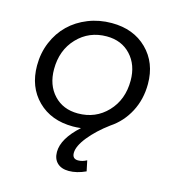

<svg xmlns="http://www.w3.org/2000/svg" viewBox="-110 -621 838 928"><g transform="rotate(15 309.0 -157.0)"><path d="M335.5 -529Q445 -529 512.5 -462.2Q580 -395.5 580 -289.5Q580 -212.5 547 -149.8Q514 -87 456 -48.5Q396.5 -4.5 358.2 43Q320 90.5 320 124.5Q320 154.5 349 154.5Q370.5 154.5 392 142.5L403 195Q358.5 215.5 318.5 215.5Q281.5 215.5 260.8 195.8Q240 176 240 141Q240 74.5 322.5 0Q301 2.5 282.5 2.5Q173 2.5 106 -64Q39 -130.5 39 -238Q39 -300.5 61.8 -354.8Q84.5 -409 124 -447.2Q163.5 -485.5 218.2 -507.2Q273 -529 335.5 -529ZM329 -460.5Q240.5 -460.5 181.8 -398.8Q123 -337 123 -241.5Q123 -162.5 168.8 -113.5Q214.5 -64.5 289 -64.5Q377.5 -64.5 436.2 -126.2Q495 -188 495 -283.5Q495 -362 449.2 -411.2Q403.5 -460.5 329 -460.5Z"/></g></svg>

Font: Argentum Sans Light
Style: Italic
Weight: 300
Italic angle: -11.3°
Designer: Julieta Ulanovsky (font), Owen Earl (portions from Jones font), Cristiano Sobral (main changes and remaster)
Foundry: Julieta Ulanovsky (font), Owen Earl (portions from Jones font), Cristiano Sobral (main changes and remaster)
Version: Version 3.127